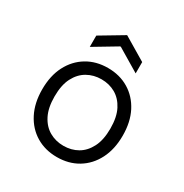

<svg xmlns="http://www.w3.org/2000/svg" viewBox="-165 -830 930 971"><g transform="rotate(30 300.0 -344.0)"><path d="M300 12Q231 12 178 -20Q125 -52 95 -110.5Q65 -169 65 -248Q65 -328 95 -386Q125 -444 178 -476Q231 -508 300 -508Q369 -508 422 -476Q475 -444 505 -386Q535 -328 535 -248Q535 -169 505 -110.5Q475 -52 422 -20Q369 12 300 12ZM300 -54Q346 -54 382.5 -75Q419 -96 441 -139Q463 -182 463 -248Q463 -315 441 -357.5Q419 -400 382.5 -421Q346 -442 300 -442Q255 -442 218 -421Q181 -400 159 -357.5Q137 -315 137 -248Q137 -182 159 -139Q181 -96 218 -75Q255 -54 300 -54ZM166 -554V-620L300 -700L434 -620V-554L302 -633H298Z"/></g></svg>

Font: DM Mono Light
Style: Regular
Weight: 300
Designer: Colophon Foundry
Foundry: Colophon Foundry
Version: Version 1.000; ttfautohint (v1.8.2.53-6de2)